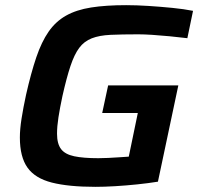

<svg xmlns="http://www.w3.org/2000/svg" viewBox="-20 -716 773 744"><path d="M350 8Q246 8 181 -8.5Q116 -25 86.5 -66.5Q57 -108 57 -183Q57 -215 63.5 -256.5Q70 -298 81 -349Q100 -433 120.5 -493.5Q141 -554 168.5 -593.5Q196 -633 236 -655.5Q276 -678 333 -687Q390 -696 469 -696Q509 -696 555.5 -693Q602 -690 647.5 -685.5Q693 -681 728 -674L706 -568Q673 -572 637 -575.5Q601 -579 569.5 -581Q538 -583 516 -583Q452 -583 408.5 -581Q365 -579 335.5 -567.5Q306 -556 287 -530.5Q268 -505 253 -460Q238 -415 222 -344Q212 -297 206.5 -261.5Q201 -226 201 -198Q201 -159 216.5 -138.5Q232 -118 267.5 -110.5Q303 -103 361 -103Q378 -103 399 -104Q420 -105 441.5 -106.5Q463 -108 479 -109L514 -278H376L399 -385H671L592 -12Q555 -6 511.5 -1.5Q468 3 426 5.5Q384 8 350 8Z"/></svg>

Font: Saira SemiExpanded SemiBold
Style: Italic
Weight: 600
Width: 6
Italic angle: -12°
Designer: Hector Gatti with collaboration of the Omnibus-Type team
Foundry: Omnibus-Type
Version: Version 1.101